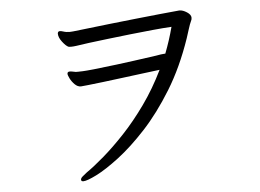

<svg xmlns="http://www.w3.org/2000/svg" viewBox="-50 -739 1099 813"><g transform="rotate(-5 500.0 -332.5)"><path d="M665 -498Q686 -552 701 -609Q666 -607 619.5 -602.5Q573 -598 523.5 -592.5Q474 -587 428 -581.5Q382 -576 346.5 -571.5Q311 -567 294 -564Q287 -563 281 -562.5Q275 -562 271 -562Q263 -562 259 -563Q248 -568 233.5 -587Q219 -606 219 -622Q219 -625 221 -629Q224 -632 228 -632Q234 -632 241.5 -629.5Q249 -627 256 -626Q259 -626 262.5 -625.5Q266 -625 270 -625Q274 -625 278 -625.5Q282 -626 285 -626Q304 -628 346 -633Q388 -638 441.5 -644Q495 -650 551 -656Q607 -662 656.5 -667Q706 -672 739 -675H741Q755 -675 772 -664Q789 -653 789 -640Q789 -632 785 -625Q780 -615 773 -592.5Q766 -570 761 -555Q720 -435 663 -342.5Q606 -250 544.5 -183.5Q483 -117 426.5 -74Q370 -31 329 -10.5Q288 10 272 10Q265 10 264 6Q264 5 263.5 4.5Q263 4 263 3Q263 -4 271.5 -11Q280 -18 290 -26Q322 -48 365 -85Q408 -122 456 -173Q504 -224 550.5 -289Q597 -354 635 -432Q605 -428 563 -423Q521 -418 476.5 -412Q432 -406 393 -401.5Q354 -397 328 -394Q302 -391 297 -391Q283 -391 271 -403Q259 -415 252 -429Q245 -443 245 -449Q245 -458 255 -458Q261 -458 268 -456.5Q275 -455 281 -454H292Q297 -454 310.5 -454.5Q324 -455 358 -458.5Q392 -462 456 -470Q520 -478 625 -493Q637 -495 646 -496.5Q655 -498 661 -498Z"/></g></svg>

Font: Moon Stars Kai HW
Style: Regular
Weight: 400
Designer: GuiWonder
Version: Version 1.101